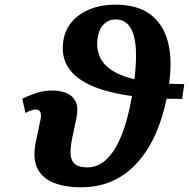

<svg xmlns="http://www.w3.org/2000/svg" viewBox="-20 -789 806 819"><path d="M326 10Q260 10 211 -8.5Q162 -27 140 -69.5Q118 -112 133 -185L152 -275Q158 -303 151 -312.5Q144 -322 134 -322Q125 -322 112.5 -318Q100 -314 89 -307L75 -368Q100 -380 133 -391.5Q166 -403 205 -403Q233 -403 260 -393.5Q287 -384 301.5 -358Q316 -332 305 -281L288 -200Q279 -157 281.5 -129Q284 -101 301 -88Q318 -75 353 -75Q402 -75 441 -116Q480 -157 507.5 -236Q535 -315 551 -429Q555 -459 558 -496Q561 -533 560 -570Q559 -607 550.5 -638Q542 -669 523 -687.5Q504 -706 472 -706Q444 -706 423 -686Q402 -666 396 -624Q390 -577 408.5 -541Q427 -505 472 -480.5Q517 -456 590 -443.5Q663 -431 766 -430L757 -367Q618 -367 518.5 -383Q419 -399 356.5 -430Q294 -461 267.5 -507Q241 -553 250 -613Q256 -659 285 -694Q314 -729 362 -749Q410 -769 473 -769Q567 -769 622 -727Q677 -685 696.5 -609.5Q716 -534 701 -431Q682 -292 632 -193Q582 -94 505 -42Q428 10 326 10Z"/></svg>

Font: Noto Serif
Style: Italic
Weight: 400
Italic angle: -12°
Designer: Monotype Design Team
Foundry: Monotype Imaging Inc.
Version: Version 2.013